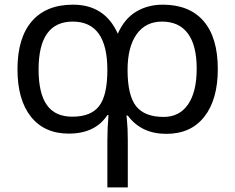

<svg xmlns="http://www.w3.org/2000/svg" viewBox="-20 -566 1012 826"><path d="M680.2 -545.9Q794.9 -545.9 856 -475.1Q917 -404.3 917 -269Q917 -137.7 859.1 -64Q801.3 9.8 695.8 9.8Q587.4 9.8 529.8 -68.8H523.9L525.9 -51.8Q529.8 -15.1 529.8 36.1V240.2H441.9V39.1Q441.9 -15.6 446.8 -70.8H441.9Q389.6 8.8 275.9 8.8Q170.9 8.8 113 -64Q55.2 -136.7 55.2 -268.1Q55.2 -402.8 116.9 -474.4Q178.7 -545.9 293.9 -545.9Q431.2 -545.9 486.8 -420.9Q515.1 -485.4 565.4 -515.6Q615.7 -545.9 680.2 -545.9ZM293 -473.1Q146 -473.1 146 -267.1Q146 -165 181.4 -114.5Q216.8 -64 291 -64Q371.6 -64 406.7 -110.1Q441.9 -156.2 441.9 -265.1Q441.9 -473.1 293 -473.1ZM676.8 -473.1Q606.4 -473.1 567.6 -418.5Q528.8 -363.8 528.8 -265.1Q528.8 -156.2 565.2 -109.6Q601.6 -63 684.1 -63Q752 -63 789.1 -116.9Q826.2 -170.9 826.2 -271Q826.2 -370.6 788.3 -421.9Q750.5 -473.1 676.8 -473.1Z"/></svg>

Font: Noto Sans Southeast Asian
Style: Regular
Weight: 400
Designer: Monotype Design Team
Foundry: Monotype Imaging Inc.
Version: Version 1.06 uh; ttfautohint (v1.4.1)